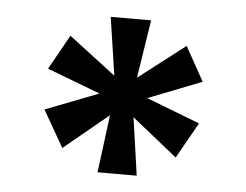

<svg xmlns="http://www.w3.org/2000/svg" viewBox="-37 -781 595 464"><g transform="rotate(5 260.5 -548.5)"><path d="M215 -360 233 -500 125 -411 74 -500 203 -550 74 -599 121 -683 235 -596 214 -737H312L290 -596L403 -683L449 -600L319 -549L449 -499L400 -412L290 -500L310 -360Z"/></g></svg>

Font: DM Sans 9pt
Style: Bold
Weight: 700
Designer: Colophon Foundry, Jonny Pinhorn
Foundry: Colophon Foundry
Version: Version 4.004;gftools[0.9.30]